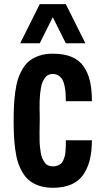

<svg xmlns="http://www.w3.org/2000/svg" viewBox="-20 -891 480 920"><path d="M232.9 -808.6 170.4 -683.6H76.7L170.4 -871.1H295.4L389.2 -683.6H295.4ZM170.4 -312.5Q170.4 -302.7 169.9 -284.4Q169.4 -266.1 169.4 -252.9Q169.4 -239.7 169.7 -221.2Q169.9 -202.6 171.4 -188.7Q172.9 -174.8 175.3 -159.2Q177.7 -143.6 182.6 -132.8Q187.5 -122.1 194.1 -112.5Q200.7 -103 210.7 -98.4Q220.7 -93.8 232.9 -93.8Q246.1 -93.8 256.1 -97.7Q266.1 -101.6 272.7 -107.2Q279.3 -112.8 283.7 -123.8Q288.1 -134.8 290.5 -143.1Q293 -151.4 293.9 -167Q294.9 -182.6 295.2 -191.7Q295.4 -200.7 295.4 -218.8H420.4Q420.4 -109.4 376.5 -50.3Q332.5 8.8 232.9 8.8Q197.3 8.8 169.2 -0.5Q141.1 -9.8 121.6 -25.1Q102.1 -40.5 87.9 -64.9Q73.7 -89.4 65.7 -114.7Q57.6 -140.1 53 -175.3Q48.3 -210.4 46.9 -241.2Q45.4 -272 45.4 -312.5Q45.4 -353 46.9 -383.8Q48.3 -414.6 53 -449.7Q57.6 -484.9 65.7 -510.3Q73.7 -535.6 87.9 -560.1Q102.1 -584.5 121.6 -599.9Q141.1 -615.2 169.2 -624.5Q197.3 -633.8 232.9 -633.8Q285.6 -633.8 322.5 -618.7Q359.4 -603.5 380.6 -573Q401.9 -542.5 411.1 -502Q420.4 -461.4 420.4 -406.2H295.4Q295.4 -427.2 294.4 -442.6Q293.5 -458 289.8 -477.1Q286.1 -496.1 279.8 -508.1Q273.4 -520 261.5 -528.3Q249.5 -536.6 232.9 -536.6Q220.7 -536.6 210.9 -531.7Q201.2 -526.9 194.6 -517.1Q188 -507.3 183.3 -496.3Q178.7 -485.4 176 -469Q173.3 -452.6 171.9 -438.7Q170.4 -424.8 169.9 -405.5Q169.4 -386.2 169.7 -373Q169.9 -359.9 170.2 -340.8Q170.4 -321.8 170.4 -312.5Z"/></svg>

Font: OswaldRegular
Style: Regular
Weight: 400
Designer: vernon adams
Foundry: vernon adams
Version: Version 1.000